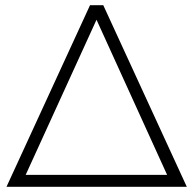

<svg xmlns="http://www.w3.org/2000/svg" viewBox="-20 -720 745 740"><path d="M378 -700 700 0H5L327 -700ZM68 -22 53 -46H650L635 -22L341 -668H363Z"/></svg>

Font: Modern
Style: Regular
Weight: 300
Designer: Julieta Ulanovsky
Foundry: Julieta Ulanovsky
Version: Version 8.000